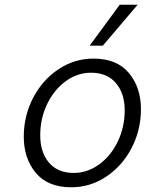

<svg xmlns="http://www.w3.org/2000/svg" viewBox="-20 -790 623 816"><path d="M81 -209Q81 -298 121 -374.5Q161 -451 229 -496Q297 -541 377 -541Q477 -541 528 -479.5Q579 -418 579 -326Q579 -237 539 -160.5Q499 -84 431 -39Q363 6 283 6Q183 6 132 -55.5Q81 -117 81 -209ZM510 -321Q510 -393 472.5 -437Q435 -481 367 -481Q309 -481 259.5 -445Q210 -409 180.5 -348Q151 -287 151 -215Q151 -143 188 -99Q225 -55 293 -55Q351 -55 401 -91Q451 -127 480.5 -188.5Q510 -250 510 -321ZM361 -596 489 -770H565L417 -596Z"/></svg>

Font: Be Vietnam Light
Style: Italic
Weight: 300
Italic angle: -9.222°
Designer: Gabriel Lam
Foundry: TypeRant
Version: Version 3.000